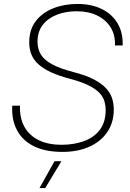

<svg xmlns="http://www.w3.org/2000/svg" viewBox="-20 -759 660 972"><path d="M296 10Q209 10 151 -19Q93 -48 65.5 -101Q38 -154 42 -224H81Q79 -161 104 -116.5Q129 -72 177 -49Q225 -26 291 -26Q354 -26 405 -44.5Q456 -63 485.5 -102Q515 -141 515 -203Q515 -224 509 -245.5Q503 -267 485 -287Q467 -307 431 -325.5Q395 -344 335 -360Q281 -374 242 -391.5Q203 -409 177.5 -431Q152 -453 140 -481Q128 -509 128 -545Q128 -609 161 -652Q194 -695 249.5 -717Q305 -739 372 -739Q442 -739 494 -714Q546 -689 574.5 -642Q603 -595 601 -529H562Q564 -582 540 -620.5Q516 -659 472 -680.5Q428 -702 368 -702Q313 -702 268 -684.5Q223 -667 196.5 -633Q170 -599 170 -548Q170 -511 186.5 -483.5Q203 -456 243 -434Q283 -412 352 -394Q415 -378 455 -357Q495 -336 517 -312Q539 -288 547.5 -261Q556 -234 556 -205Q556 -138 522.5 -89.5Q489 -41 430.5 -15.5Q372 10 296 10ZM180 193 256 57H291L209 193Z"/></svg>

Font: Mona Sans
Style: Italic
Weight: 200
Italic angle: -11.6951°
Designer: Deni Anggara
Foundry: GitHub
Version: Version 2.000